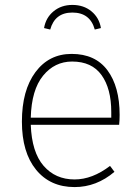

<svg xmlns="http://www.w3.org/2000/svg" viewBox="-20 -750 570 780"><path d="M274 -699Q203 -699 184 -630L159 -636Q166 -678 197.5 -704Q229 -730 274 -730Q320 -730 351.5 -704Q383 -678 390 -636L365 -630Q346 -699 274 -699ZM466 -283Q466 -261 464 -243H105Q109 -132 157 -76.5Q205 -21 283 -21Q355 -21 427 -76L445 -52Q372 10 283 10Q184 10 126.5 -60.5Q69 -131 69 -256Q69 -383 124 -457Q179 -531 271 -531Q367 -531 416.5 -464.5Q466 -398 466 -283ZM432 -272V-295Q432 -390 392.5 -445Q353 -500 273 -500Q202 -500 155 -442.5Q108 -385 105 -272Z"/></svg>

Font: Fira Sans UltraLight
Style: Regular
Weight: 200
Designer: Carrois Corporate & Edenspiekermann AG
Foundry: Carrois Corporate GbR & Edenspiekermann AG
Version: Version 4.106;PS 004.106;hotconv 1.0.70;makeotf.lib2.5.58329